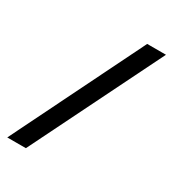

<svg xmlns="http://www.w3.org/2000/svg" viewBox="-176 -751 831 921"><g transform="rotate(30 239.5 -290.0)"><path d="M9 72H112L470 -652H366Z"/></g></svg>

Font: Charger Pro
Style: ExBdNar
Weight: 400
Designer: Jasper
Foundry: Cannot Into Space Fonts
Version: Version 1.09